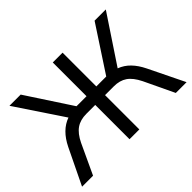

<svg xmlns="http://www.w3.org/2000/svg" viewBox="-134 -976 1247 1247"><g transform="rotate(-45 489.5 -352.5)"><path d="M9 0 128 -246Q179 -350 264 -380L47 -705H150L353 -395H445V-705H535V-395H626L829 -705H932L716 -380Q759 -364 791.5 -330.5Q824 -297 849 -246L969 0H870L772 -206Q743 -265 706.5 -290Q670 -315 616 -315H535V0H445V-315H363Q308 -315 271 -289.5Q234 -264 206 -206L110 0Z"/></g></svg>

Font: Nunito Sans Medium
Style: Regular
Weight: 500
Designer: Vernon Adams
Foundry: Vernon Adams
Version: Version 3.101; ttfautohint (v1.8.4.7-5d5b);gftools[0.9.27]